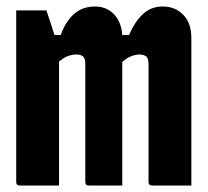

<svg xmlns="http://www.w3.org/2000/svg" viewBox="-20 -572 640 592"><path d="M162 0H41Q30 0 30 -11V-540H123Q123 -540 131.5 -515Q140 -490 148 -464H167Q183 -507 209 -529.5Q235 -552 273 -552Q308 -552 331 -528.5Q354 -505 357 -464H378Q395 -504 420 -528Q445 -552 482 -552Q520 -552 545 -526.5Q570 -501 570 -455V0H449Q438 0 438 -11V-374Q438 -393 430 -398.5Q422 -404 410 -404Q399 -404 385.5 -399Q372 -394 357 -381V0H254Q243 0 243 -11V-374Q243 -393 235.5 -398.5Q228 -404 216 -404Q204 -404 190.5 -399.5Q177 -395 162 -382Z"/></svg>

Font: Recursive Mn Lnr St XBd
Style: Regular
Weight: 800
Monospace: yes
Version: Version 1.079;hotconv 1.0.112;makeotfexe 2.5.65598; ttfautoh